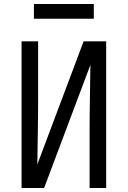

<svg xmlns="http://www.w3.org/2000/svg" viewBox="-20 -942 640 962"><path d="M88 0V-735H171V-441Q171 -360 169.5 -279.5Q168 -199 167 -118L399 -735H512V0H429V-294Q429 -375 430.5 -455.5Q432 -536 433 -617L201 0ZM150 -848V-922H450V-848Z"/></svg>

Font: Iosevka Curly Extended
Style: Regular
Weight: 400
Width: 7
Monospace: yes
Designer: Belleve Invis
Foundry: Belleve Invis
Version: Version 11.1.0; ttfautohint (v1.8.3)